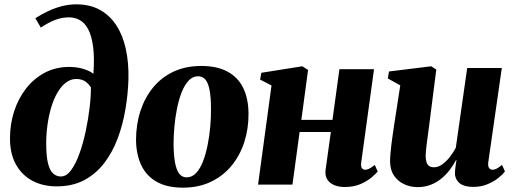

<svg xmlns="http://www.w3.org/2000/svg" viewBox="-20 -851 2368 885"><path d="M241.5 8Q177 8 128.8 -18Q80.5 -44 53.2 -93.5Q26 -143 26 -212.5Q26 -278.5 45.2 -338Q64.5 -397.5 100.5 -443.5Q136.5 -489.5 186.8 -516Q237 -542.5 299 -542.5Q336.5 -542.5 367 -532.5Q397.5 -522.5 410.5 -510.5Q416 -586.5 409 -637Q402 -687.5 386 -717Q370 -746.5 347.2 -758.8Q324.5 -771 298.5 -771Q266.5 -771 237 -760.2Q207.5 -749.5 168 -724L143 -767Q171.5 -785.5 202.5 -800Q233.5 -814.5 266.2 -822.8Q299 -831 332 -831Q394.5 -831 440.5 -805.5Q486.5 -780 516.5 -733.8Q546.5 -687.5 560.2 -624Q574 -560.5 572 -484.5Q570 -417.5 558.2 -347.8Q546.5 -278 523 -214.5Q499.5 -151 461.5 -100.8Q423.5 -50.5 369.2 -21.2Q315 8 241.5 8ZM260.5 -37.5Q286.5 -37.5 308 -67Q329.5 -96.5 346.5 -144Q363.5 -191.5 375.2 -247Q387 -302.5 393.2 -355.8Q399.5 -409 399 -448.5Q390 -462 380 -470.5Q370 -479 358.2 -483Q346.5 -487 332 -487Q305.5 -487 283.8 -470.2Q262 -453.5 245 -424.5Q228 -395.5 216.5 -357.5Q205 -319.5 199 -276.5Q193 -233.5 193 -189.5Q193 -129 201.8 -96Q210.5 -63 226 -50.2Q241.5 -37.5 260.5 -37.5Z M907.5 -547Q980 -547 1028.2 -521.2Q1076.5 -495.5 1100.8 -446.2Q1125 -397 1125.5 -327.5Q1126 -258 1106 -196Q1086 -134 1047 -86.8Q1008 -39.5 951.5 -12.8Q895 14 822.5 14Q751.5 14 703.8 -12.2Q656 -38.5 632 -87.8Q608 -137 607 -205Q607 -276.5 627 -338.5Q647 -400.5 685.5 -447.5Q724 -494.5 780 -520.8Q836 -547 907.5 -547ZM893 -499.5Q868 -499.5 849.2 -479.2Q830.5 -459 817.2 -425.2Q804 -391.5 795.8 -350.2Q787.5 -309 783.8 -266.2Q780 -223.5 780 -186.5Q780.5 -134.5 787 -100.5Q793.5 -66.5 806.5 -50Q819.5 -33.5 840 -33.5Q865.5 -33.5 884.2 -53.8Q903 -74 916 -108Q929 -142 937.2 -183.5Q945.5 -225 949.2 -268Q953 -311 952.5 -348.5Q952.5 -403 946 -436.2Q939.5 -469.5 926.5 -484.5Q913.5 -499.5 893 -499.5Z M1645 -102.5Q1642.5 -83.5 1648.2 -76Q1654 -68.5 1663 -68.5Q1671.5 -68.5 1681.2 -73.2Q1691 -78 1707.5 -90.5L1721 -60.5Q1712.5 -50 1692.5 -33Q1672.5 -16 1641.5 -2.5Q1610.5 11 1568.5 11Q1542.5 11 1521.2 2.5Q1500 -6 1488.5 -24Q1477 -42 1481 -70L1505 -242.5H1361L1328 0H1169.5L1231.5 -457L1179 -484L1184.5 -515.5L1373.5 -545.5L1400 -528.5L1369 -298.5H1512.5L1544.5 -532H1704Z M1905 11.5Q1872 11.5 1843.2 -1.8Q1814.5 -15 1796.5 -41Q1778.5 -67 1778 -106Q1778 -122.5 1779.8 -143Q1781.5 -163.5 1784.2 -186.2Q1787 -209 1790.5 -232Q1794 -255 1797 -276.5L1825 -457.5L1767.5 -489.5L1773 -521.5L1967.5 -545.5L1991 -530.5L1960 -287Q1957.5 -265.5 1954.2 -242.5Q1951 -219.5 1948.2 -198.2Q1945.5 -177 1943.8 -160.5Q1942 -144 1942 -135Q1942 -116 1945.8 -104Q1949.5 -92 1957.8 -86Q1966 -80 1980.5 -80Q2000.5 -80 2019.2 -93.8Q2038 -107.5 2054 -128.2Q2070 -149 2081 -170L2133.5 -537.5H2293L2230.5 -102Q2228.5 -84 2234.8 -76.2Q2241 -68.5 2250 -68.5Q2259 -68.5 2269 -73.5Q2279 -78.5 2294 -91L2307.5 -61Q2297.5 -47 2276.8 -30.5Q2256 -14 2226.8 -1.8Q2197.5 10.5 2162 10.5Q2121 10.5 2100.8 -4.8Q2080.5 -20 2077 -46.5Q2077 -51 2077.2 -58.2Q2077.5 -65.5 2078.5 -74.5Q2079.5 -83.5 2081 -93.5Q2082.5 -103.5 2084 -112.5L2082 -113Q2070 -90.5 2053.5 -68.5Q2037 -46.5 2015.2 -28.5Q1993.5 -10.5 1966 0.5Q1938.5 11.5 1905 11.5Z"/></svg>

Font: Merriweather 72pt Black
Style: Italic
Weight: 900
Italic angle: -7.8°
Version: Version 2.101